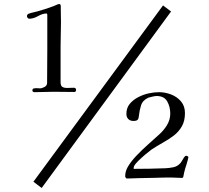

<svg xmlns="http://www.w3.org/2000/svg" viewBox="-20 -823 1040 954"><path d="M358 -376Q358 -366 348 -366Q323 -366 297 -366.5Q271 -367 245 -367Q222 -367 198.5 -366Q175 -365 152 -365Q141 -365 141 -374Q141 -382 147.5 -383.5Q154 -385 159 -385Q164 -385 169 -384.5Q174 -384 178 -384Q189 -384 201.5 -391Q214 -398 214 -411Q214 -452 214.5 -493Q215 -534 215 -575V-749Q215 -756 211 -756Q192 -756 169 -743Q146 -730 125 -730Q121 -730 117.5 -734Q114 -738 114 -742Q114 -752 123 -755Q133 -759 143.5 -761Q154 -763 164 -766Q205 -777 245 -792Q251 -794 260 -798.5Q269 -803 274 -803Q282 -803 282 -792Q282 -781 282 -776Q282 -760 282.5 -745Q283 -730 283 -714Q283 -683 282 -653Q281 -623 281 -592V-415Q281 -397 289.5 -391.5Q298 -386 314 -386Q322 -386 330.5 -386.5Q339 -387 347 -387Q358 -387 358 -376ZM830 -766 187 111 146 80 790 -796ZM916 -41Q916 -38 912.5 -26Q909 -14 905.5 -2Q902 10 900 15Q897 25 895 34.5Q893 44 891 54Q890 61 884 61Q871 61 857 60Q843 59 829 59Q791 59 752 60.5Q713 62 675 62Q659 62 643 63Q627 64 610 64Q608 64 605 60Q602 56 602 54Q602 29 614 8Q629 -19 657 -48.5Q685 -78 716 -105.5Q747 -133 770 -154Q793 -174 809.5 -201Q826 -228 826 -259Q826 -292 811 -319Q796 -346 758 -346Q751 -346 738 -343Q725 -340 718 -338Q689 -325 681 -300Q673 -275 670 -247Q669 -233 663.5 -227.5Q658 -222 643 -222Q627 -222 617.5 -231.5Q608 -241 608 -257Q608 -286 624 -306Q640 -326 665.5 -339.5Q691 -353 718.5 -359Q746 -365 770 -365Q801 -365 830.5 -353.5Q860 -342 879.5 -319Q899 -296 899 -261Q899 -222 883.5 -195Q868 -168 843 -149Q818 -130 789 -114Q760 -98 733 -80Q723 -73 704 -57Q685 -41 668 -24.5Q651 -8 646 3Q645 6 644.5 9Q644 12 644 15Q644 16 645 16Q724 16 802 13Q822 12 841.5 8Q861 4 875 -11Q879 -15 884 -24Q889 -33 894.5 -41Q900 -49 905 -49Q908 -49 912 -47Q916 -45 916 -41Z"/></svg>

Font: Kaisei Tokumin Medium
Style: Regular
Weight: 500
Designer: Font-Kai,
Foundry: KAZUO KANAI
Version: Version 5.003